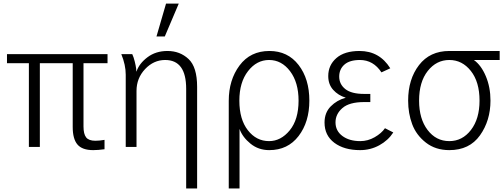

<svg xmlns="http://www.w3.org/2000/svg" viewBox="-20 -812 2786 1061"><path d="M18.6 -462.9V-512.7H574.2V-462.9H441.4V-113.3Q441.4 -71.3 456.1 -52.7Q470.7 -34.2 506.8 -34.2Q530.3 -34.2 557.6 -39.1V12.7Q521.5 17.6 495.1 17.6Q434.6 17.6 408.2 -13.2Q381.8 -43.9 381.8 -110.4V-462.9H200.2V0H139.6V-462.9Z M650.4 -512.7H710.9Q718.8 -496.1 724.6 -472.2Q730.5 -448.2 732.4 -432.6L733.4 -417H734.4Q749 -460.9 794.9 -495.6Q840.8 -530.3 905.3 -530.3Q974.6 -530.3 1022 -485.8Q1069.3 -441.4 1069.3 -332V229.5H1008.8V-321.3Q1008.8 -480.5 892.6 -480.5Q829.1 -480.5 781.7 -430.2Q734.4 -379.9 734.4 -309.6V0H674.8V-399.4Q674.8 -453.1 650.4 -512.7ZM844.7 -610.4 897.5 -792H967.8L890.6 -610.4Z M1466.8 -32.2Q1532.2 -32.2 1581.1 -91.8Q1629.9 -151.4 1629.9 -255.9Q1629.9 -356.4 1583 -418.5Q1536.1 -480.5 1466.8 -480.5Q1398.4 -480.5 1350.6 -418.9Q1302.7 -357.4 1302.7 -255.9Q1302.7 -152.3 1349.6 -92.3Q1396.5 -32.2 1466.8 -32.2ZM1244.1 229.5V-254.9Q1244.1 -370.1 1303.7 -450.2Q1363.3 -530.3 1468.8 -530.3Q1570.3 -530.3 1629.9 -453.1Q1689.5 -376 1689.5 -255.9Q1689.5 -137.7 1629.9 -60.1Q1570.3 17.6 1467.8 17.6Q1408.2 17.6 1364.3 -18.1Q1320.3 -53.7 1303.7 -99.6V229.5Z M1773.4 -134.8Q1773.4 -189.5 1807.6 -224.1Q1841.8 -258.8 1889.6 -271.5V-272.5Q1848.6 -285.2 1821.3 -315.4Q1793.9 -345.7 1793.9 -391.6Q1793.9 -452.1 1838.9 -491.2Q1883.8 -530.3 1966.8 -530.3Q2077.1 -530.3 2136.7 -434.6L2087.9 -412.1Q2043 -480.5 1968.8 -480.5Q1912.1 -480.5 1883.3 -455.1Q1854.5 -429.7 1854.5 -388.7Q1854.5 -346.7 1888.2 -319.8Q1921.9 -293 1992.2 -293H2026.4V-248H1992.2Q1910.2 -248 1872.1 -214.8Q1834 -181.6 1834 -135.7Q1834 -88.9 1872.1 -60.5Q1910.2 -32.2 1970.7 -32.2Q2012.7 -32.2 2050.3 -53.7Q2087.9 -75.2 2107.4 -103.5L2153.3 -80.1Q2125 -36.1 2076.2 -9.3Q2027.3 17.6 1969.7 17.6Q1881.8 17.6 1827.6 -22.9Q1773.4 -63.5 1773.4 -134.8Z M2235.4 -255.9Q2235.4 -374 2295.4 -452.1Q2355.5 -530.3 2462.9 -530.3H2741.2V-480.5H2598.6Q2638.7 -452.1 2664.6 -391.1Q2690.4 -330.1 2690.4 -255.9Q2690.4 -145.5 2632.3 -64Q2574.2 17.6 2462.9 17.6Q2386.7 17.6 2333.5 -23.9Q2280.3 -65.4 2257.8 -125.5Q2235.4 -185.5 2235.4 -255.9ZM2295.9 -255.9Q2295.9 -155.3 2342.8 -93.8Q2389.6 -32.2 2462.9 -32.2Q2535.2 -32.2 2582.5 -93.8Q2629.9 -155.3 2629.9 -255.9Q2629.9 -359.4 2582 -419.9Q2534.2 -480.5 2462.9 -480.5Q2391.6 -480.5 2343.8 -419.9Q2295.9 -359.4 2295.9 -255.9Z"/></svg>

Font: Gothic A1 Light
Style: Regular
Weight: 300
Version: Version 2.50